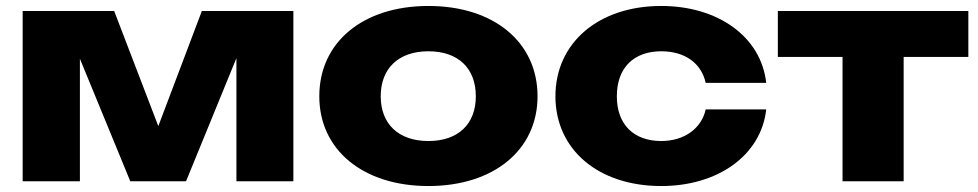

<svg xmlns="http://www.w3.org/2000/svg" viewBox="-20 -608 3282 644"><path d="M248 0V-411L417 0H604L773 -413V0H964V-571H657L511 -185L363 -571H56V0Z M1417 16C1636 16 1783 -105 1783 -285C1783 -467 1636 -588 1417 -588C1198 -588 1051 -467 1051 -285C1051 -105 1198 16 1417 16ZM1417 -135C1317 -135 1257 -192 1257 -285C1257 -379 1317 -436 1417 -436C1517 -436 1576 -379 1576 -285C1576 -192 1517 -135 1417 -135Z M2347 -241C2333 -177 2275 -135 2198 -135C2107 -135 2049 -189 2049 -285C2049 -382 2107 -436 2198 -436C2275 -436 2332 -398 2347 -330H2550C2533 -485 2388 -588 2198 -588C1987 -588 1843 -464 1843 -285C1843 -106 1987 16 2198 16C2388 16 2533 -87 2550 -241Z M2806 0H3011V-417H3228V-571H2589V-417H2806Z"/></svg>

Font: Bounded
Style: Bold
Weight: 700
Designer: Vlad Churkin
Version: Version 3.0